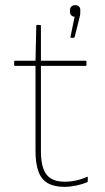

<svg xmlns="http://www.w3.org/2000/svg" viewBox="-20 -715 409 746"><path d="M230 11Q192 11 167 -2.5Q142 -16 130 -47Q118 -78 118 -128V-459H38Q35 -459 35 -462V-475Q35 -479 38 -479H118L121 -615Q121 -618 124 -618H135Q139 -618 139 -615V-479H312Q316 -479 316 -475V-462Q316 -459 312 -459H139V-128Q139 -64 161 -36.5Q183 -9 231 -9Q254 -9 276.5 -14Q299 -19 318 -28Q321 -30 321 -25V-11Q321 -8 319 -7Q300 1 276 6Q252 11 230 11ZM256 -568Q253 -568 254 -573L270 -650Q262 -650 257 -655.5Q252 -661 252 -669V-677Q252 -685 258 -690Q264 -695 272 -695Q281 -695 286.5 -690Q292 -685 292 -677V-669Q292 -665 291.5 -659.5Q291 -654 289 -647L270 -571Q269 -568 265 -568Z"/></svg>

Font: Sofia Sans Semi Condensed Thin
Style: Regular
Weight: 250
Version: Version 4.100